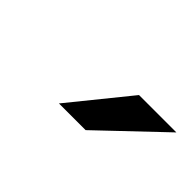

<svg xmlns="http://www.w3.org/2000/svg" viewBox="-24 -826 356 356"><g transform="rotate(45 153.5 -648.0)"><path d="M185 -590H115L209 -706H307Z"/></g></svg>

Font: YamahaIndonesia935. App
Style: Italic
Weight: 400
Italic angle: -10°
Designer: Dalton Maag Ltd
Foundry: Dalton Maag Ltd
Version: Version 1.002; January 01, 2024; Regular/Italic